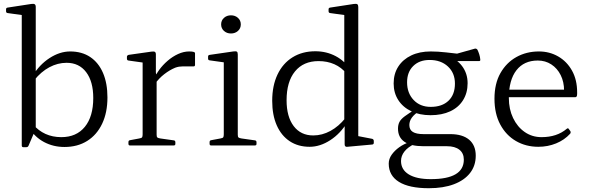

<svg xmlns="http://www.w3.org/2000/svg" viewBox="-20 -769 3117 1015"><path d="M95 -571H169V-88L131 1Q129 5 126.5 7Q124 9 119 9H103Q95 9 95 0ZM154 -112Q183 -78 220.5 -61Q258 -44 304 -44Q384 -44 428.5 -98.5Q473 -153 473 -251Q473 -338 435.5 -387.5Q398 -437 332 -437Q285 -437 241 -413.5Q197 -390 161 -345L152 -367Q188 -427 242 -462Q296 -497 351 -497Q413 -497 457 -467.5Q501 -438 524.5 -383.5Q548 -329 548 -254Q548 -174 520 -115Q492 -56 441 -24Q390 8 321 8Q262 8 213 -18Q164 -44 133 -94ZM95 -571V-716L113 -687L20 -700Q12 -701 12 -710V-720Q12 -728 21 -729L145 -748Q158 -750 163.5 -746.5Q169 -743 169 -732V-571Z M734 0V-319H808V0ZM1011 -426Q1011 -418 1003 -418H946Q936 -418 926.5 -416.5Q917 -415 906 -411Q877 -399 848.5 -377Q820 -355 799 -325L795 -350Q803 -374 821.5 -399.5Q840 -425 866 -447.5Q892 -470 921.5 -483.5Q951 -497 980 -497Q1011 -497 1011 -488ZM667 0Q659 0 659 -9V-18Q659 -27 668 -28L716 -37Q728 -39 731 -43Q734 -47 734 -59V-180H808V-57Q808 -46 811.5 -42.5Q815 -39 828 -37L899 -27Q907 -26 907 -17V-8Q907 0 898 0ZM734 -319V-465L752 -436L659 -449Q651 -450 651 -459V-469Q651 -476 660 -479L780 -496Q793 -498 798.5 -495Q804 -492 804 -481V-385L808 -368V-319Z M1163 0V-320H1237V0ZM1096 0Q1088 0 1088 -9V-18Q1088 -27 1097 -28L1145 -37Q1157 -39 1160 -43Q1163 -47 1163 -59V-180H1237V-57Q1237 -46 1240.5 -42.5Q1244 -39 1257 -37L1328 -27Q1336 -26 1336 -17V-8Q1336 0 1327 0ZM1163 -320V-466L1181 -437L1088 -450Q1080 -451 1080 -459V-470Q1080 -478 1089 -479L1213 -497Q1227 -499 1232 -496Q1237 -493 1237 -481V-320ZM1201 -592Q1179 -592 1164 -605.5Q1149 -619 1149 -640Q1149 -661 1164 -674.5Q1179 -688 1201 -688Q1223 -688 1238 -674.5Q1253 -661 1253 -640Q1253 -619 1238 -605.5Q1223 -592 1201 -592Z M1800 -162V-599H1874V-162ZM1814 -378Q1785 -413 1747.5 -429.5Q1710 -446 1664 -446Q1584 -446 1539.5 -391.5Q1495 -337 1495 -239Q1495 -152 1532.5 -102.5Q1570 -53 1636 -53Q1683 -53 1727 -77Q1771 -101 1806 -145L1816 -123Q1780 -63 1726 -28Q1672 7 1617 7Q1556 7 1511.5 -22.5Q1467 -52 1443 -106.5Q1419 -161 1419 -236Q1419 -316 1447 -375Q1475 -434 1526.5 -466Q1578 -498 1647 -498Q1706 -498 1755 -472Q1804 -446 1835 -397ZM1800 -571V-716L1818 -687L1725 -700Q1717 -701 1717 -710V-720Q1717 -728 1726 -729L1850 -748Q1864 -750 1869 -746.5Q1874 -743 1874 -732V-571ZM1874 -162V-24L1855 -53L1948 -35Q1956 -32 1956 -24V-14Q1956 -6 1948 -5L1816 7Q1810 8 1806 5Q1802 2 1802 -6V-119L1800 -128V-162Z M2247 226Q2143 226 2089 192.5Q2035 159 2035 96Q2035 71 2050.5 49Q2066 27 2090.5 9.5Q2115 -8 2143 -17L2171 -8Q2136 9 2118 32Q2100 55 2100 82Q2100 128 2141 153Q2182 178 2257 178Q2432 178 2432 75Q2432 41 2408.5 22.5Q2385 4 2343 4H2219Q2152 4 2118 -19.5Q2084 -43 2084 -89Q2084 -109 2091.5 -124Q2099 -139 2120 -154.5Q2141 -170 2177 -192L2201 -185Q2171 -166 2157.5 -147.5Q2144 -129 2144 -108Q2144 -83 2162.5 -71.5Q2181 -60 2219 -60H2360Q2425 -60 2460 -30.5Q2495 -1 2495 54Q2495 107 2465 145.5Q2435 184 2379.5 205Q2324 226 2247 226ZM2257 -204Q2317 -204 2351 -236.5Q2385 -269 2385 -327Q2385 -383 2348 -417.5Q2311 -452 2251 -452Q2197 -452 2164.5 -420Q2132 -388 2132 -334Q2132 -277 2166.5 -240.5Q2201 -204 2257 -204ZM2341 -476Q2393 -459 2422.5 -420Q2452 -381 2452 -329Q2452 -278 2428 -239.5Q2404 -201 2360 -180.5Q2316 -160 2256 -160Q2198 -160 2154 -181Q2110 -202 2085.5 -240Q2061 -278 2061 -328Q2061 -379 2085.5 -417Q2110 -455 2154 -476Q2198 -497 2257 -497Q2295 -497 2338.5 -492Q2382 -487 2435 -481L2384 -482L2491 -512Q2499 -513 2504 -506Q2509 -496 2513.5 -482Q2518 -468 2519 -454Q2520 -446 2512 -446H2340Z M2826 7Q2760 7 2707.5 -23.5Q2655 -54 2624.5 -111Q2594 -168 2594 -247Q2594 -327 2625.5 -382.5Q2657 -438 2710 -467.5Q2763 -497 2829 -497Q2885 -497 2931 -470.5Q2977 -444 3004 -395.5Q3031 -347 3031 -281Q3031 -277 3031 -272Q3031 -267 3030 -263Q3028 -255 3020 -255H2655V-295H2982L2962 -274Q2962 -278 2962 -282Q2962 -286 2962 -290Q2962 -336 2944 -372Q2926 -408 2894.5 -428.5Q2863 -449 2823 -449Q2750 -449 2710 -397.5Q2670 -346 2670 -251Q2670 -192 2692.5 -145Q2715 -98 2754 -71Q2793 -44 2843 -44Q2924 -44 2976 -88Q2983 -94 2987 -87L2995 -76Q2999 -69 2994 -62Q2964 -29 2920 -11Q2876 7 2826 7Z"/></svg>

Font: Hahmlet Light
Style: Regular
Weight: 300
Designer: Minjoo Ham & Mark Frömberg
Foundry: hypertype
Version: Version 1.002